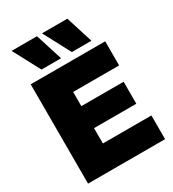

<svg xmlns="http://www.w3.org/2000/svg" viewBox="-220 -1054 1056 1172"><g transform="rotate(-30 308.0 -467.5)"><path d="M49 0V-700H574V-530H250V-430H548V-275H250V-167H592V0ZM365 -745 264 -935H443L503 -745ZM151 -745 50 -935H229L289 -745Z"/></g></svg>

Font: Georama ExtraBold
Style: Regular
Weight: 800
Designer: Jean-Baptiste Levee
Foundry: Production Type
Version: Version 1.001